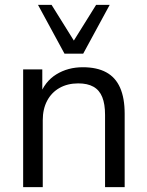

<svg xmlns="http://www.w3.org/2000/svg" viewBox="-20 -773 608 793"><path d="M75.6 0V-486.3H154.7V-377.7H143.7Q164.6 -436 212.4 -465.7Q260.3 -495.3 321.9 -495.3Q380.4 -495.3 418.7 -474.4Q457.1 -453.6 476 -410.8Q494.9 -368 494.9 -303.3V0H413.9V-298.4Q413.9 -343.3 402.3 -372Q390.7 -400.8 366.1 -414.7Q341.6 -428.6 303.1 -428.6Q259.2 -428.6 226 -409.9Q192.8 -391.2 174.7 -356.9Q156.6 -322.6 156.6 -276.6V0ZM246.4 -551.3 137 -752.8H193.1L285 -605.4L376.9 -752.8H433L323.6 -551.3Z"/></svg>

Font: Nunito Sans 12pt ExtraLight
Style: Regular
Weight: 200
Designer: Vernon Adams
Foundry: Vernon Adams
Version: Version 3.101;gftools[0.9.27]